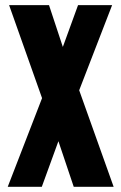

<svg xmlns="http://www.w3.org/2000/svg" viewBox="-20 -720 468 740"><path d="M15.1 -700.2H168.9L222.2 -539.1L280.8 -700.2H412.1L285.2 -372.1L418 0H264.2L205.1 -175.8L141.1 0H9.8L142.1 -341.8Z"/></svg>

Font: Quaderni
Style: Regular
Weight: 400
Designer: Romain Laurent, Daphné Lejeune, Alexandre D’Hubert
Foundry: ESAD Valence
Version: Version 1.000;FEAKit 1.0